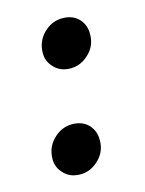

<svg xmlns="http://www.w3.org/2000/svg" viewBox="-73 -436 373 495"><g transform="rotate(-15 114.0 -188.5)"><path d="M81.5 12Q52 12 35 -9Q22 -24 22 -44Q22 -79 48.5 -101.5Q68.5 -118.5 93.5 -118.5Q124 -118.5 140 -98.5Q153 -82.5 152.5 -60Q152.5 -27 127 -5.5Q107 12 81.5 12ZM128 -258.5Q98.5 -258.5 81.5 -279.5Q68.5 -294.5 68.5 -314.5Q68.5 -349.5 95 -372Q115 -389 140 -389Q170.5 -389 186.5 -369Q199.5 -353 199 -330.5Q199 -297.5 173.5 -276Q153.5 -258.5 128 -258.5Z"/></g></svg>

Font: Lucymar Sans
Style: Italic
Weight: 400
Italic angle: -10°
Foundry: The League of Moveable Type (original font) / Main changes by Cristiano Sobral with portions from Mirco Monsees
Version: Version 2.00;August 30, 2020;FontCreator 13.0.0.2681 64-bit